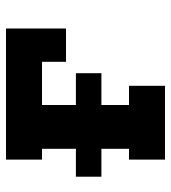

<svg xmlns="http://www.w3.org/2000/svg" viewBox="15 -585 570 640"><g transform="rotate(-90 300.0 -265.0)"><path d="M88 0V-120H124V-212H31V-297H124V-410H88V-530H525V-330H414V-410H270V-297H376V-212H270V-120H334V0Z"/></g></svg>

Font: Iosevka Slab Heavy Extended
Style: Regular
Weight: 900
Width: 7
Monospace: yes
Designer: Belleve Invis
Foundry: Belleve Invis
Version: Version 11.1.0; ttfautohint (v1.8.3)